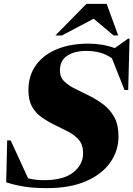

<svg xmlns="http://www.w3.org/2000/svg" viewBox="-20 -955 688 990"><path d="M591 -251.5Q591 -177 548 -116.5Q505 -56 423 -20.5Q341 15 223 15Q152 15 103.5 7Q55 -1 12 -15L17 -231H35L125 -35.5Q145.5 -30.5 165.8 -28.2Q186 -26 206.5 -26Q308 -26 358.2 -66.5Q408.5 -107 408.5 -164.5Q408.5 -208 386.5 -233.8Q364.5 -259.5 330.2 -277Q296 -294.5 260 -312Q224 -329.5 193.8 -351Q163.5 -372.5 145 -405.5Q126.5 -438.5 126.5 -490Q126.5 -564.5 164.8 -618.2Q203 -672 272.5 -701Q342 -730 436 -730Q470 -730 503.5 -724.8Q537 -719.5 572 -707L640 -755.5H648L641 -491H622L557 -654.5Q529 -674.5 496.2 -683.5Q463.5 -692.5 423.5 -692.5Q365 -692.5 327 -668Q289 -643.5 289 -591Q289 -556.5 312.5 -534.2Q336 -512 371.8 -495Q407.5 -478 444.5 -459Q481.5 -440.5 515 -414.8Q548.5 -389 569.8 -350Q591 -311 591 -251.5ZM265.5 -772 425.5 -935H530L589.5 -772H566L463 -858.5L299 -772Z"/></svg>

Font: Newsreader 72pt ExtraBold
Style: Italic
Weight: 800
Italic angle: -17°
Designer: Hugues Gentile
Foundry: Production Type
Version: Version 1.003; ttfautohint (v1.8.3)